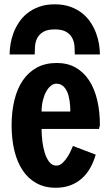

<svg xmlns="http://www.w3.org/2000/svg" viewBox="-20 -864 511 897"><path d="M174.3 -261.7Q174.3 -235.4 177.7 -205.1Q181.2 -174.8 189.2 -149.4Q197.3 -124 210.4 -107.2Q223.6 -90.3 242.7 -90.3Q259.3 -90.3 272.9 -103.5Q286.6 -116.7 296.9 -133.3Q307.1 -149.9 313.2 -164.6Q319.3 -179.2 320.8 -182.1L427.2 -141.6Q417.5 -107.4 401.4 -79.1Q385.3 -50.8 362.3 -30.3Q339.4 -9.8 309.1 1.7Q278.8 13.2 240.2 13.2Q189 13.2 150.1 -8.3Q111.3 -29.8 85.7 -68.4Q60.1 -106.9 47.1 -160.6Q34.2 -214.4 34.2 -278.3Q34.2 -342.8 47.4 -396.5Q60.5 -450.2 86.9 -488.8Q113.3 -527.3 152.8 -548.6Q192.4 -569.8 245.1 -569.8Q295.4 -569.8 333 -548.6Q370.6 -527.3 396 -488.8Q421.4 -450.2 434.1 -396.5Q446.8 -342.8 446.8 -278.3L444.8 -271.5Q443.8 -268.6 443.4 -265.9Q442.9 -263.2 442.9 -261.7ZM308.6 -342.8Q308.6 -370.6 304.9 -394.5Q301.3 -418.5 293.5 -435.8Q285.6 -453.1 273.2 -463.1Q260.7 -473.1 242.7 -473.1Q230 -473.1 217.5 -463.1Q205.1 -453.1 195.6 -435.8Q186 -418.5 180.2 -394.5Q174.3 -370.6 174.3 -342.8ZM24.9 -609.4Q24.9 -631.8 29.1 -657.7Q33.2 -683.6 43 -709.7Q52.7 -735.8 68.8 -760Q85 -784.2 108.4 -802.7Q131.8 -821.3 163.3 -832.5Q194.8 -843.8 235.8 -843.8Q276.9 -843.8 308.3 -832.5Q339.8 -821.3 363.3 -802.7Q386.7 -784.2 402.8 -760Q418.9 -735.8 428.7 -709.7Q438.5 -683.6 442.6 -657.5Q446.8 -631.3 446.8 -609.4H329.6Q329.6 -627 328.1 -647.5Q326.7 -668 317.9 -685.5Q309.1 -703.1 290 -714.8Q271 -726.6 235.8 -726.6Q200.7 -726.6 181.6 -714.8Q162.6 -703.1 153.8 -685.5Q145 -668 143.6 -647.5Q142.1 -627 142.1 -609.4Z"/></svg>

Font: Francois One
Style: Regular
Weight: 400
Designer: Vernon Adams
Foundry: vernon adams
Version: Version 1.000